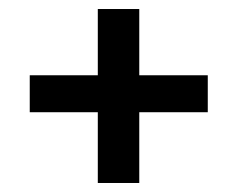

<svg xmlns="http://www.w3.org/2000/svg" viewBox="-20 -447 527 426"><path d="M289 -427H197V-280H46V-198H197V-41H289V-198H441V-280H289Z"/></svg>

Font: Quattrocento Sans
Style: Bold
Weight: 700
Designer: Pablo Impallari
Foundry: Pablo Impallari, Igino Marini, Brenda Gallo
Version: Version 2.000